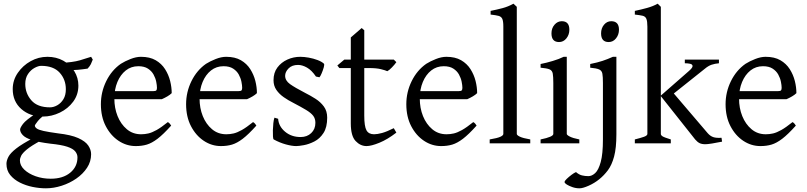

<svg xmlns="http://www.w3.org/2000/svg" viewBox="-20 -777 4377 1041"><path d="M229 244Q194 244 157 236.5Q120 229 88 213Q56 197 35.5 172Q15 147 15 111Q15 94 25.5 73.5Q36 53 68 28Q100 3 163 -30Q163 -30 172.5 -29Q182 -28 191.5 -24.5Q201 -21 202 -15Q150 13 126 33Q102 53 95 67Q88 81 88 93Q88 120 111.5 142.5Q135 165 173 178.5Q211 192 255 192Q321 192 360.5 159.5Q400 127 400 76Q400 59 388 44Q376 29 344.5 18.5Q313 8 253 2Q189 -6 153.5 -17.5Q118 -29 103.5 -44.5Q89 -60 89 -75Q89 -84 104.5 -105Q120 -126 177 -163L246 -171Q202 -142 185.5 -121Q169 -100 169 -96Q169 -88 179 -80.5Q189 -73 216 -67Q243 -61 294 -54Q365 -46 404 -28.5Q443 -11 458.5 12Q474 35 474 59Q474 99 452 132.5Q430 166 394 191Q358 216 314.5 230Q271 244 229 244ZM483 -454Q478 -440 472.5 -429Q467 -418 455 -405Q429 -401 402 -398.5Q375 -396 333 -397L311 -436Q375 -439 413 -450Q451 -461 474 -469ZM212 -145Q142 -145 95.5 -186Q49 -227 49 -294Q49 -342 76.5 -382Q104 -422 146.5 -445.5Q189 -469 237 -469Q285 -469 323 -448Q361 -427 383 -391Q405 -355 405 -313Q405 -264 377 -226Q349 -188 304.5 -166.5Q260 -145 212 -145ZM203 -420Q188 -420 167.5 -409Q147 -398 132 -376Q117 -354 117 -322Q117 -271 150 -233Q183 -195 251 -195Q271 -195 291 -206.5Q311 -218 324 -239.5Q337 -261 337 -293Q337 -346 303.5 -383Q270 -420 203 -420Z M857 -239H577L578 -283H812Q824 -283 827.5 -287Q831 -291 831 -301Q831 -314 827 -334Q823 -354 812.5 -373Q802 -392 782 -405Q762 -418 730 -418Q691 -418 662 -395Q633 -372 616.5 -332.5Q600 -293 600 -243Q600 -191 617.5 -147.5Q635 -104 667.5 -76.5Q700 -49 745 -49Q765 -49 784.5 -53.5Q804 -58 829 -72Q854 -86 890 -115Q896 -112 901 -106Q906 -100 908 -96Q865 -48 834 -24.5Q803 -1 776 7Q749 15 716 15Q666 15 623 -13.5Q580 -42 553.5 -93Q527 -144 527 -212Q527 -278 556 -337Q585 -396 635 -431Q657 -445 687.5 -457Q718 -469 744 -469Q792 -469 824 -450.5Q856 -432 875 -402Q894 -372 902.5 -338Q911 -304 911 -272Q902 -263 887.5 -254.5Q873 -246 857 -239Z M1319 -239H1039L1040 -283H1274Q1286 -283 1289.5 -287Q1293 -291 1293 -301Q1293 -314 1289 -334Q1285 -354 1274.5 -373Q1264 -392 1244 -405Q1224 -418 1192 -418Q1153 -418 1124 -395Q1095 -372 1078.5 -332.5Q1062 -293 1062 -243Q1062 -191 1079.5 -147.5Q1097 -104 1129.5 -76.5Q1162 -49 1207 -49Q1227 -49 1246.5 -53.5Q1266 -58 1291 -72Q1316 -86 1352 -115Q1358 -112 1363 -106Q1368 -100 1370 -96Q1327 -48 1296 -24.5Q1265 -1 1238 7Q1211 15 1178 15Q1128 15 1085 -13.5Q1042 -42 1015.5 -93Q989 -144 989 -212Q989 -278 1018 -337Q1047 -396 1097 -431Q1119 -445 1149.5 -457Q1180 -469 1206 -469Q1254 -469 1286 -450.5Q1318 -432 1337 -402Q1356 -372 1364.5 -338Q1373 -304 1373 -272Q1364 -263 1349.5 -254.5Q1335 -246 1319 -239Z M1586 15Q1563 15 1530 6Q1497 -3 1464 -21Q1461 -23 1460 -37Q1459 -51 1459.5 -70.5Q1460 -90 1462 -109Q1464 -128 1468 -139L1488 -133Q1491 -92 1525.5 -63Q1560 -34 1610 -34Q1645 -34 1667.5 -55.5Q1690 -77 1690 -111Q1690 -134 1678 -149.5Q1666 -165 1639.5 -181Q1613 -197 1569 -220Q1543 -233 1518.5 -250Q1494 -267 1478.5 -289.5Q1463 -312 1463 -342Q1463 -383 1484 -411Q1505 -439 1538 -454Q1571 -469 1608 -469Q1629 -469 1654 -464.5Q1679 -460 1701.5 -451.5Q1724 -443 1736 -432Q1740 -428 1735.5 -412Q1731 -396 1724 -379.5Q1717 -363 1712 -358L1693 -362Q1670 -396 1644.5 -410.5Q1619 -425 1596 -425Q1563 -425 1544.5 -406Q1526 -387 1526 -366Q1526 -340 1552.5 -321Q1579 -302 1635 -273Q1663 -259 1690.5 -241.5Q1718 -224 1736 -199.5Q1754 -175 1754 -139Q1754 -87 1734 -56Q1714 -25 1684.5 -10Q1655 5 1627.5 10Q1600 15 1586 15Z M2129 -58Q2081 -21 2037 -3Q1993 15 1967 15Q1934 15 1908 -12.5Q1882 -40 1882 -108V-408H1820L1809 -422L1847 -454H1882V-574L1941 -625L1955 -613V-454H2115L2129 -440Q2120 -427 2105 -411.5Q2090 -396 2080 -391Q2069 -396 2045 -402Q2021 -408 1981 -408H1955V-150Q1955 -92 1967 -70.5Q1979 -49 2008 -49Q2026 -49 2051.5 -56Q2077 -63 2115 -82Z M2513 -239H2233L2234 -283H2468Q2480 -283 2483.5 -287Q2487 -291 2487 -301Q2487 -314 2483 -334Q2479 -354 2468.5 -373Q2458 -392 2438 -405Q2418 -418 2386 -418Q2347 -418 2318 -395Q2289 -372 2272.5 -332.5Q2256 -293 2256 -243Q2256 -191 2273.5 -147.5Q2291 -104 2323.5 -76.5Q2356 -49 2401 -49Q2421 -49 2440.5 -53.5Q2460 -58 2485 -72Q2510 -86 2546 -115Q2552 -112 2557 -106Q2562 -100 2564 -96Q2521 -48 2490 -24.5Q2459 -1 2432 7Q2405 15 2372 15Q2322 15 2279 -13.5Q2236 -42 2209.5 -93Q2183 -144 2183 -212Q2183 -278 2212 -337Q2241 -396 2291 -431Q2313 -445 2343.5 -457Q2374 -469 2400 -469Q2448 -469 2480 -450.5Q2512 -432 2531 -402Q2550 -372 2558.5 -338Q2567 -304 2567 -272Q2558 -263 2543.5 -254.5Q2529 -246 2513 -239Z M2635 0V-21Q2677 -28 2693 -35.5Q2709 -43 2709 -51V-633Q2709 -662 2703.5 -674.5Q2698 -687 2683 -691Q2668 -695 2640 -698V-718Q2675 -725 2705 -733Q2735 -741 2764 -757L2782 -740V-51Q2782 -44 2798.5 -36Q2815 -28 2855 -21V0Z M3011 -549Q2970 -549 2970 -596Q2970 -624 2986.5 -643Q3003 -662 3026 -662Q3067 -662 3067 -616Q3067 -589 3051 -569Q3035 -549 3011 -549ZM2911 0V-21Q2980 -35 2980 -51V-327Q2980 -361 2977 -378Q2974 -395 2959.5 -401Q2945 -407 2911 -410V-430Q2942 -436 2977 -446.5Q3012 -457 3036 -469H3053V-51Q3053 -45 3069.5 -36.5Q3086 -28 3121 -21V0Z M3280 -549Q3239 -549 3239 -596Q3239 -624 3255 -643Q3271 -662 3294 -662Q3336 -662 3336 -616Q3336 -589 3320 -569Q3304 -549 3280 -549ZM3322 -49Q3322 26 3309.5 72Q3297 118 3276 146Q3255 174 3229 195Q3203 216 3171.5 230Q3140 244 3122 244Q3102 244 3083.5 237.5Q3065 231 3053 223.5Q3041 216 3041 210Q3041 204 3052.5 193Q3064 182 3078.5 171Q3093 160 3103 156Q3119 170 3135.5 174Q3152 178 3170 178Q3189 178 3207 161.5Q3225 145 3237 101.5Q3249 58 3249 -21V-327Q3249 -361 3246 -377.5Q3243 -394 3228.5 -400.5Q3214 -407 3180 -410V-430Q3220 -438 3247 -447Q3274 -456 3303 -469H3322Z M3878 -434Q3856 -432 3838 -426Q3820 -420 3800 -403L3598 -242L3561 -257L3714 -391Q3735 -409 3735 -418.5Q3735 -428 3722.5 -431Q3710 -434 3693 -434V-454H3878ZM3422 0V-21Q3454 -29 3472 -35.5Q3490 -42 3490 -51V-633Q3490 -662 3484.5 -675Q3479 -688 3464.5 -691.5Q3450 -695 3422 -698V-718Q3456 -725 3488.5 -734Q3521 -743 3546 -757L3563 -740V-51Q3563 -44 3572 -38Q3581 -32 3617 -21V0ZM3895 -9Q3867 -3 3841 1Q3815 5 3805 5Q3785 5 3773 -1Q3761 -7 3749 -21L3562 -257L3613 -294L3817 -55Q3831 -39 3847.5 -33.5Q3864 -28 3892 -30Z M4244 -239H3964L3965 -283H4199Q4211 -283 4214.5 -287Q4218 -291 4218 -301Q4218 -314 4214 -334Q4210 -354 4199.5 -373Q4189 -392 4169 -405Q4149 -418 4117 -418Q4078 -418 4049 -395Q4020 -372 4003.5 -332.5Q3987 -293 3987 -243Q3987 -191 4004.5 -147.5Q4022 -104 4054.5 -76.5Q4087 -49 4132 -49Q4152 -49 4171.5 -53.5Q4191 -58 4216 -72Q4241 -86 4277 -115Q4283 -112 4288 -106Q4293 -100 4295 -96Q4252 -48 4221 -24.5Q4190 -1 4163 7Q4136 15 4103 15Q4053 15 4010 -13.5Q3967 -42 3940.5 -93Q3914 -144 3914 -212Q3914 -278 3943 -337Q3972 -396 4022 -431Q4044 -445 4074.5 -457Q4105 -469 4131 -469Q4179 -469 4211 -450.5Q4243 -432 4262 -402Q4281 -372 4289.5 -338Q4298 -304 4298 -272Q4289 -263 4274.5 -254.5Q4260 -246 4244 -239Z"/></svg>

Font: ChillKai
Style: Regular
Weight: 400
Designer: ChillType
Foundry: 寒蝉字型
Version: Version 2.000